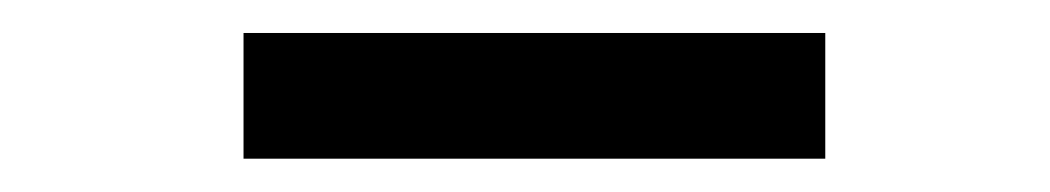

<svg xmlns="http://www.w3.org/2000/svg" viewBox="-20 -731 640 117"><path d="M482.9 -634.3H128.4V-710.9H482.9Z"/></svg>

Font: Roboto Mono
Style: Regular
Weight: 500
Designer: Google
Version: Version 2.000986; 2015; ttfautohint (v1.3)